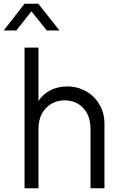

<svg xmlns="http://www.w3.org/2000/svg" viewBox="-55 -1013 648 1033"><path d="M77 -757H152V-470Q176 -507 216.5 -527.5Q257 -548 306 -548Q362 -548 408 -522Q454 -496 480.5 -450Q507 -404 507 -348V0H432V-319Q432 -390 393 -431.5Q354 -473 293 -473Q232 -473 192 -431Q152 -389 152 -319V0H77ZM77 -993H151L265 -849H197L114 -952L33 -849H-35Z"/></svg>

Font: Eudoxus Sans
Style: Regular
Weight: 400
Designer: Stijn de Vries
Foundry: tokotype
Version: Version 2.005